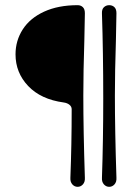

<svg xmlns="http://www.w3.org/2000/svg" viewBox="-20 -720 510 742"><path d="M280 -700Q292 -700 300 -692.5Q308 -685 308 -669L306 -566Q302 -442 302 -351Q302 -216 308 -33Q309 -17 300.5 -7.5Q292 2 280 2Q268 2 259.5 -7.5Q251 -17 252 -33Q257 -161 257 -298Q257 -308 248.5 -315Q240 -322 226 -324Q138 -336 89 -387.5Q40 -439 40 -510Q40 -563 68 -606.5Q96 -650 150.5 -675Q205 -700 280 -700ZM374 -33Q379 -178 379 -339Q379 -517 374 -667Q373 -684 381.5 -692Q390 -700 402 -700Q414 -700 422 -692.5Q430 -685 430 -669L428 -566Q424 -442 424 -351Q424 -216 430 -33Q431 -17 422.5 -7.5Q414 2 402 2Q390 2 381.5 -7.5Q373 -17 374 -33Z"/></svg>

Font: Hina Mincho
Style: Regular
Weight: 400
Designer: satsuyako
Foundry: satsuyako
Version: Version 1.100